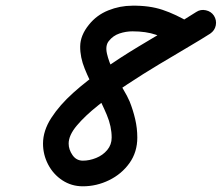

<svg xmlns="http://www.w3.org/2000/svg" viewBox="-20 -607 778 674"><path d="M647 -527Q663 -517 668 -499Q673 -481 663 -465Q653 -449 635 -444.5Q617 -440 601 -449Q562 -473 527.5 -485Q493 -497 445 -497Q422 -497 399.5 -489.5Q377 -482 362 -463Q349 -447 355.5 -418.5Q362 -390 378 -357.5Q394 -325 411 -296.5Q428 -268 435 -251Q447 -221 454.5 -189Q462 -157 462 -124Q462 -73 434.5 -34.5Q407 4 363 25.5Q319 47 271 47Q231 47 199 26Q167 5 149 -29.5Q131 -64 131 -103Q131 -148 160 -193Q189 -238 237.5 -281.5Q286 -325 345 -365.5Q404 -406 464.5 -442.5Q525 -479 578.5 -510Q632 -541 669 -565Q684 -575 702.5 -571Q721 -567 731 -552Q741 -536 737.5 -518Q734 -500 718 -489Q690 -471 642.5 -443Q595 -415 539 -381.5Q483 -348 427 -311Q371 -274 324.5 -237Q278 -200 249.5 -166Q221 -132 221 -103Q221 -82 234.5 -62.5Q248 -43 271 -43Q294 -43 317.5 -52.5Q341 -62 356.5 -80.5Q372 -99 372 -124Q372 -163 355 -203.5Q338 -244 316 -284.5Q294 -325 277.5 -365.5Q261 -406 261.5 -444.5Q262 -483 292 -520Q319 -554 360 -570.5Q401 -587 444 -587Q504 -588 550.5 -572.5Q597 -557 647 -527Q647 -527 647 -527Q647 -527 647 -527Z"/></svg>

Font: FRB American Cursive Black
Style: Bold Italic
Weight: 900
Italic angle: -25°
Version: Version 2.0;Modular Font Editor K font №1